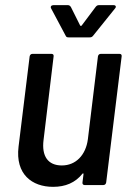

<svg xmlns="http://www.w3.org/2000/svg" viewBox="-20 -718 513 745"><path d="M341 -579 427 -686C432 -692 429 -698 421 -698H363C358 -698 354 -695 351 -691L297 -619C296 -617 292 -617 291 -619L255 -691C252 -695 249 -698 244 -698H187C179 -698 175 -692 178 -686L235 -579C237 -574 241 -573 246 -573H328C333 -573 337 -574 341 -579ZM360 -499 321 -178C313 -116 274 -76 220 -76C166 -76 141 -112 149 -175L188 -499C189 -505 186 -509 180 -509H106C100 -509 96 -505 95 -499L52 -149C39 -42 104 7 186 7C234 7 272 -9 300 -44C303 -47 304 -45 304 -42L300 -10C299 -4 303 0 308 0H381C387 0 391 -4 392 -10L452 -499C453 -505 450 -509 444 -509H371C365 -509 361 -505 360 -499Z"/></svg>

Font: Barlow Semi Condensed Medium
Style: Italic
Weight: 500
Width: 4
Italic angle: -7°
Designer: Jeremy Tribby
Foundry: Tribby Type
Version: Version 1.422;hotconv 1.0.109;makeotfexe 2.5.65596